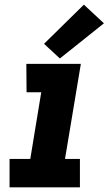

<svg xmlns="http://www.w3.org/2000/svg" viewBox="-20 -804 472 824"><path d="M21 0H323V-122H259L327 -530H93L94 -408H157L110 -122H21ZM237 -553 426 -704 340 -784 169 -616Z"/></svg>

Font: Iosevka Sparkle Heavy Oblique
Style: Regular
Weight: 900
Italic angle: -9°
Designer: Belleve Invis
Foundry: Belleve Invis
Version: Version 4.5.0; ttfautohint (v1.8.3)